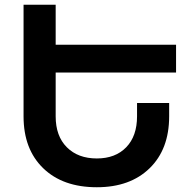

<svg xmlns="http://www.w3.org/2000/svg" viewBox="-20 -777 820 807"><path d="M720 -472H214V-288Q214 -205 261 -158Q308 -111 387 -111Q465 -111 510.5 -158Q556 -205 556 -288V-344H691V-288Q691 -150 609 -70Q527 10 387 10Q244 10 161.5 -70Q79 -150 79 -288V-757H214V-589H720Z"/></svg>

Font: Montserrat arm Medium
Style: Regular
Weight: 500
Designer: Julieta Ulanovsky
Foundry: Julieta Ulanovsky
Version: Version 6.000;PS 006.000;hotconv 1.0.88;makeotf.lib2.5.64775